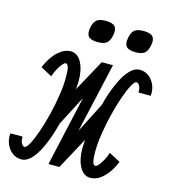

<svg xmlns="http://www.w3.org/2000/svg" viewBox="-176 -944 942 1058"><g transform="rotate(15 295.5 -415.0)"><path d="M195 0 400 -401.5 460 -374 257.5 0H195L333.5 -618H397.5L192 -221.5L131.5 -249L333.5 -618H397.5L257.5 0ZM43 14Q14 14 -8.8 -3.2Q-31.5 -20.5 -43 -48.5Q-54.5 -76.5 -51.5 -109H18.5Q17 -85.5 25.2 -71.2Q33.5 -57 43 -57Q54 -57 69.8 -86.2Q85.5 -115.5 102 -163.2Q118.5 -211 132.8 -268.2Q147 -325.5 155.8 -382.8Q164.5 -440 164.5 -486.5Q164.5 -524.5 159.8 -542.8Q155 -561 142.5 -561Q137 -561 126.2 -548.8Q115.5 -536.5 104 -516.2Q92.5 -496 84.5 -471L20 -505.5Q45 -566 81 -599Q117 -632 154 -632Q193 -632 215.2 -590.5Q237.5 -549 237.5 -486.5Q237.5 -454.5 231.2 -405.5Q225 -356.5 213.5 -300Q202 -243.5 185.2 -188.2Q168.5 -133 146.8 -87Q125 -41 99 -13.5Q73 14 43 14ZM436.5 14Q398 14 375.5 -27.5Q353 -69 353 -131.5Q353 -164 359.2 -212.8Q365.5 -261.5 377 -318Q388.5 -374.5 405.2 -429.8Q422 -485 443.8 -531Q465.5 -577 491.8 -604.5Q518 -632 547.5 -632Q577.5 -632 599.8 -614.8Q622 -597.5 633.8 -569.5Q645.5 -541.5 642 -509H572Q573.5 -532.5 565.2 -546.8Q557 -561 547.5 -561Q536.5 -561 520.8 -531.8Q505 -502.5 488.5 -454.8Q472 -407 457.8 -349.8Q443.5 -292.5 434.8 -235.2Q426 -178 426 -131.5Q426 -94.5 430.8 -75.8Q435.5 -57 448 -57Q454 -57 464.5 -69.2Q475 -81.5 486.8 -102.2Q498.5 -123 506 -147L570.5 -112.5Q546 -53 510.2 -19.5Q474.5 14 436.5 14ZM498.5 -719Q459.5 -719 445.5 -735.2Q431.5 -751.5 439.5 -788.5Q446 -819.5 462 -831.8Q478 -844 512 -844Q551.5 -844 565.5 -828Q579.5 -812 572 -776.5Q565 -744 549 -731.5Q533 -719 498.5 -719ZM282.5 -719Q243.5 -719 229.5 -735.2Q215.5 -751.5 223.5 -788.5Q230 -819.5 246 -831.8Q262 -844 296 -844Q335.5 -844 349.5 -828Q363.5 -812 356 -776.5Q349 -744 333 -731.5Q317 -719 282.5 -719Z"/></g></svg>

Font: Victor Mono Thin
Style: Italic
Weight: 100
Italic angle: -12°
Monospace: yes
Designer: Rune Bjørnerås
Version: Version 1.561;gftools[0.9.30]